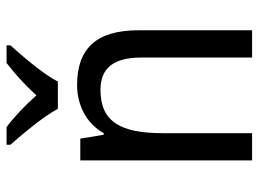

<svg xmlns="http://www.w3.org/2000/svg" viewBox="-124 -682 806 599"><g transform="rotate(-90 279.5 -383.0)"><path d="M239 -606H324C347 -651 402 -715 437 -754V-766H382C347 -739 316 -711 281 -673C249 -709 213 -743 182 -766H127V-754C163 -713 215 -651 239 -606ZM313 -546C252 -546 194 -518 163 -463H158L146 -536H78V0H163V-278C163 -408 197 -473 298 -473C368 -473 399 -430 399 -345V0H484V-355C484 -487 426 -546 313 -546Z"/></g></svg>

Font: Noto Sans Thai Looped SemiCondensed
Style: Regular
Weight: 400
Width: 4
Designer: Sasikarn Vongin, Ben Mitchell
Foundry: The Fontpad Ltd
Version: Version 1.001